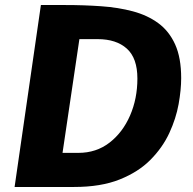

<svg xmlns="http://www.w3.org/2000/svg" viewBox="-20 -743 766 763"><path d="M38 0 142.5 -723Q149 -723 177 -723Q205 -723 240.5 -723Q314 -723 382 -718.2Q450 -713.5 508 -698Q566 -682.5 609 -651Q652 -619.5 676 -566.5Q700 -513.5 700 -432.5Q700 -386.5 689.8 -329.2Q679.5 -272 652.8 -214.2Q626 -156.5 578 -108Q530 -59.5 455.5 -29.8Q381 0 274.5 0ZM228.5 -135.5H291.5Q362.5 -135.5 415 -176Q467.5 -216.5 496.8 -283.8Q526 -351 526 -431Q526 -512 484 -549.8Q442 -587.5 368 -587.5H295.5Z"/></svg>

Font: Public Sans ExtraBold
Style: Italic
Weight: 800
Italic angle: -8°
Designer: The Public Sans project authors (U.S. Web Design System). Libre Franklin designed by Pablo Impallari and Rodrigo Fuenzal
Version: Version 1.007; ttfautohint (v1.8.1) -l 8 -r 50 -G 200 -x 14 